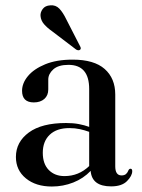

<svg xmlns="http://www.w3.org/2000/svg" viewBox="-20 -687 532 718"><path d="M39.5 -100Q39.5 -156 87.8 -191.5Q136 -227 227 -227Q253.5 -227 274.8 -223Q296 -219 313.5 -212.5V-354Q313.5 -444.5 236 -444.5Q198 -444.5 179.2 -427.5Q160.5 -410.5 160.5 -389.5V-352.5Q160.5 -330 145.8 -317Q131 -304 106.5 -304Q62.5 -304 62.5 -347.5Q62.5 -376 84.5 -402.5Q106.5 -429 148.8 -446.5Q191 -464 251.5 -464Q332 -464 371.5 -429Q411 -394 411 -333.5V-65Q411 -31 434.5 -31Q445.5 -31 451.5 -36.5Q457.5 -42 460.5 -50.5Q463.5 -56 468 -56Q474.5 -56 474.5 -47Q474.5 -29.5 455 -9.8Q435.5 10 395.5 10Q323.5 10 319 -48Q292 -19.5 254 -4.5Q216 10.5 174 10.5Q114 10.5 76.8 -20Q39.5 -50.5 39.5 -100ZM140 -115.5Q140 -74 162.5 -51.2Q185 -28.5 221 -28.5Q274.5 -28.5 313.5 -66V-194Q297 -200 278.8 -204Q260.5 -208 239.5 -208Q192 -208 166 -183.2Q140 -158.5 140 -115.5ZM228 -614.5 279 -515Q284.5 -506 280 -501.5Q274.5 -496.5 265 -501.5L175 -570Q156.5 -583 144.8 -596.5Q133 -610 131.5 -627.5Q130.5 -641 139.8 -653.5Q149 -666 168 -667Q188 -669 201.8 -654.8Q215.5 -640.5 228 -614.5Z"/></svg>

Font: Fraunces 72pt
Style: Regular
Weight: 400
Version: Version 1.000;[0bf87f6ff]